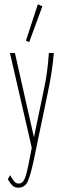

<svg xmlns="http://www.w3.org/2000/svg" viewBox="-20 -694 290 888"><path d="M64 174Q48 174 37.5 164Q27 154 16 135L27 116Q35 131 44 143Q53 155 66 155Q85 155 94.5 131.5Q104 108 111 71Q118 34 126 -6L127 -10L26 -449H49L137 -59L182 -275Q192 -321 197.5 -362Q203 -403 206 -449H229Q225 -403 218.5 -360Q212 -317 202 -270L135 52Q122 113 109 143.5Q96 174 64 174ZM115 -499 100 -506 155 -674 176 -665Z"/></svg>

Font: Inconsolata UltraCondensed ExtraLight
Style: Regular
Weight: 200
Width: 1
Monospace: yes
Designer: Raph Levien, Cyreal, Brenton Simpson
Foundry: Raph Levien, Cyreal, Google
Version: Version 3.100; ttfautohint (v1.8.4.7-5d5b)